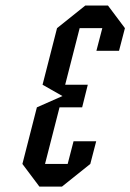

<svg xmlns="http://www.w3.org/2000/svg" viewBox="-20 -687 480 707"><path d="M312.5 -83.3 208.3 0H125L62.5 -83.3L115.8 -291.7L210 -333.3L136.7 -375L190 -583.3L294.2 -666.7H377.5L440 -583.3L418.3 -500H335L356.7 -583.3H273.3L220 -375H303.3L282.5 -291.7H199.2L145.8 -83.3H229.2L250.8 -166.7H334.2Z"/></svg>

Font: Yulong
Style: Italic
Weight: 400
Italic angle: -14.25°
Designer: GGBotNet
Foundry: f0n7.com
Version: 1.00